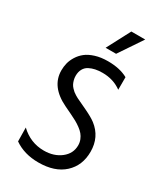

<svg xmlns="http://www.w3.org/2000/svg" viewBox="-236 -1064 1016 1175"><g transform="rotate(30 272.5 -476.5)"><path d="M244.3 -801.1 331 -965.9H429L318.2 -801.1ZM237.9 12.8Q137.8 12.8 66.8 -36.9L65.3 -134.2Q136 -66.8 230.8 -66.8Q301.5 -66.8 349.6 -104.2Q397.7 -141.7 397.7 -199.6Q397.7 -220.5 390.3 -239Q382.8 -257.5 371.4 -271.1Q360.1 -284.8 341.4 -298.5Q322.8 -312.1 305.4 -321.7Q288 -331.3 263.5 -343L211.6 -367.9Q78.8 -431.5 78.8 -546.2Q78.8 -572.4 85 -597.7Q91.3 -622.9 107.2 -648.6Q123.2 -674.4 147.4 -693.5Q171.5 -712.7 210.6 -725Q249.6 -737.2 299 -737.2Q383.2 -737.2 439.6 -706V-617.2Q382.5 -659.1 305.4 -659.1Q278.1 -659.1 255.7 -654.5Q233.3 -649.9 213.4 -639.6Q193.5 -629.3 182.4 -609.2Q171.2 -589.1 171.2 -561.1Q171.2 -545.5 175.1 -531.2Q179 -517 184.3 -506.7Q189.6 -496.4 199 -486.5Q208.5 -476.6 215.2 -470.9Q221.9 -465.2 233.5 -458.3Q245 -451.3 250 -448.9Q255 -446.4 264.9 -441.8L326.7 -412.6Q378.2 -388.1 404.1 -368.3Q483 -307.5 483 -203.8Q483 -106.2 418.3 -46.7Q353.7 12.8 237.9 12.8Z"/></g></svg>

Font: TID UI
Style: Regular
Weight: 400
Designer: The TID Project Authors
Foundry: Bakken & Bæck
Version: Version 1.001;hotconv 1.0.109;makeotfexe 2.5.65596